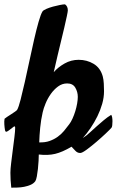

<svg xmlns="http://www.w3.org/2000/svg" viewBox="-45 -708 539 886"><path d="M255 -688Q268 -679 268 -660Q268 -655 263.5 -633.5Q259 -612 252 -582Q245 -552 236.5 -517.5Q228 -483 221 -453Q214 -423 209 -401Q204 -379 203 -375Q223 -398 253 -415Q283 -432 318 -432Q356 -432 387 -413.5Q418 -395 429 -356Q433 -341 434 -322Q435 -303 435 -287Q435 -258 426.5 -228.5Q418 -199 404.5 -171.5Q391 -144 373.5 -118Q356 -92 337 -71Q353 -81 368.5 -95.5Q384 -110 400.5 -124.5Q417 -139 433.5 -153Q450 -167 468 -178Q471 -175 472.5 -166.5Q474 -158 474 -148.5Q474 -139 473 -130Q472 -121 469 -118Q463 -111 443 -92Q423 -73 399.5 -53Q376 -33 355 -17.5Q334 -2 325 -2Q312 -2 302.5 -12.5Q293 -23 285 -31Q243 -6 209.5 2Q176 10 134 5Q134 16 133 34.5Q132 53 130 71.5Q128 90 125 106Q122 122 118 128Q110 139 96 145Q82 151 66.5 154Q51 157 35 157.5Q19 158 7 158Q5 141 4 123.5Q3 106 3 89Q3 73 6.5 44Q10 15 14 -16Q18 -47 21.5 -75Q25 -103 25 -118Q25 -128 18.5 -123.5Q12 -119 3.5 -112Q-5 -105 -12.5 -101Q-20 -97 -22 -108Q-24 -119 -25 -133.5Q-26 -148 -24 -160Q-21 -163 -12.5 -168.5Q-4 -174 6 -180.5Q16 -187 24 -192.5Q32 -198 34 -201Q41 -213 50 -248Q59 -283 69.5 -329.5Q80 -376 91 -428Q102 -480 112.5 -526Q123 -572 133 -607Q143 -642 151 -655Q155 -661 169 -667Q183 -673 199.5 -677.5Q216 -682 231.5 -685Q247 -688 255 -688ZM136 -51Q163 -50 184 -57.5Q205 -65 221.5 -77Q238 -89 250.5 -104Q263 -119 274 -134Q282 -144 289.5 -160.5Q297 -177 302.5 -195Q308 -213 311 -230.5Q314 -248 314 -261Q314 -284 302.5 -303.5Q291 -323 265 -323Q242 -323 223 -309Q204 -295 189.5 -274.5Q175 -254 165.5 -231Q156 -208 152 -190Q144 -155 140.5 -119Q137 -83 136 -51Z"/></svg>

Font: Praegefest
Style: Regular
Weight: 600
Designer: Peter Wiegel nach alter Vorlage
Foundry: Peter Wiegel
Version: Version 1.000